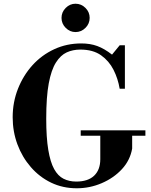

<svg xmlns="http://www.w3.org/2000/svg" viewBox="-20 -997 812 1030"><path d="M392 13Q317 13 254.5 -17Q192 -47 145.5 -100.5Q99 -154 73.5 -222.5Q48 -291 48 -368Q48 -449 76.5 -521Q105 -593 154.5 -647.5Q204 -702 271 -733Q338 -764 416 -764Q464 -764 502 -750Q540 -736 581 -704L622 -754H650V-521H622Q613 -575 589 -622.5Q565 -670 522 -700.5Q479 -731 411 -731Q371 -731 338 -716Q305 -701 280 -661.5Q255 -622 241.5 -549.5Q228 -477 228 -360Q228 -259 239 -193Q250 -127 270.5 -90Q291 -53 321 -38Q351 -23 389 -23Q452 -23 485 -54.5Q518 -86 518 -143V-282H689V-200Q678 -137 634 -89.5Q590 -42 526 -14.5Q462 13 392 13ZM413 -269V-298H760V-269ZM385 -825Q355 -825 332.5 -847.5Q310 -870 310 -901Q310 -932 332.5 -954.5Q355 -977 385 -977Q416 -977 438.5 -954.5Q461 -932 461 -901Q461 -870 438.5 -847.5Q416 -825 385 -825Z"/></svg>

Font: Libre Bodoni SemiBold
Style: Regular
Weight: 600
Designer: Pablo Impallari, Rodrigo Fuenzalida
Foundry: Impallari Type
Version: Version 2.005;gftools[0.9.23]